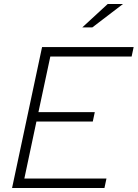

<svg xmlns="http://www.w3.org/2000/svg" viewBox="-20 -934 684 954"><path d="M40 0 189 -700H644L634 -653H230L171 -377H451L441 -330H161L101 -47H509L499 0ZM389 -798 515 -914H591L439 -798Z"/></svg>

Font: Red Hat Text VF
Style: Italic
Weight: 300
Italic angle: -12°
Designer: Pentagram, MCKL
Foundry: Pentagram, MCKL
Version: Version 1.023